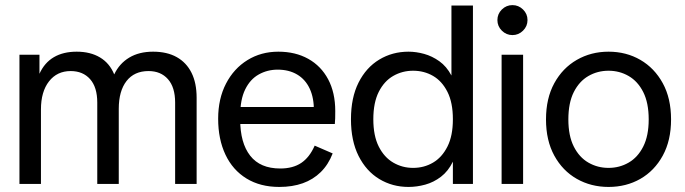

<svg xmlns="http://www.w3.org/2000/svg" viewBox="-20 -727 2706 759"><path d="M56.9 0V-510.7H136V-435.4Q155.8 -479.1 192.8 -500.9Q229.9 -522.7 283.2 -522.7Q337.3 -522.7 375.4 -499.9Q413.5 -477.1 431.5 -432.9Q451.9 -475.9 490.9 -499.3Q529.9 -522.7 585.2 -522.7Q640.4 -522.7 678.7 -501.2Q717 -479.7 737.1 -439.3Q757.3 -399 757.3 -340.4V0H672.3V-321.7Q672.3 -382 643.9 -414.1Q615.6 -446.1 567.1 -446.1Q510.8 -446.1 480.1 -406.6Q449.5 -367.1 449.5 -296.9V0H364.5V-321.7Q364.5 -382 336.2 -414.1Q307.8 -446.1 259.3 -446.1Q205.5 -446.1 173.7 -405.3Q141.9 -364.5 141.9 -294.4V0Z M1084 12Q1008.9 12 954.5 -21.3Q900 -54.7 871.2 -115.7Q842.4 -176.7 842.4 -257.6Q842.4 -336.6 873.4 -396.4Q904.3 -456.1 958.2 -489.4Q1012 -522.7 1080.4 -522.7Q1147.9 -522.7 1198.6 -494.4Q1249.3 -466.1 1277.3 -413.4Q1305.3 -360.7 1305.3 -288.1Q1305.3 -273.3 1305 -259.4Q1304.7 -245.5 1303.6 -236.8H891.9V-303.9H1252.8L1220.8 -286.4Q1221.7 -339.2 1204.5 -376.2Q1187.3 -413.1 1154.7 -432.4Q1122.1 -451.7 1077.7 -451.7Q1037 -451.7 1003 -432.7Q969 -413.8 949.3 -373.6Q929.5 -333.4 929.5 -269.4V-254.4Q929.5 -161.9 969.1 -111.4Q1008.6 -60.9 1087.8 -60.9Q1137.8 -60.9 1170.8 -82.9Q1203.7 -105 1224 -151.3L1295.1 -120.5Q1278 -76.2 1248 -46.7Q1217.9 -17.2 1177 -2.6Q1136.1 12 1084 12Z M1594.8 12Q1531.3 12 1479.5 -19.2Q1427.8 -50.4 1397.6 -110.3Q1367.4 -170.3 1367.4 -255.6Q1367.4 -340.9 1397.4 -400.5Q1427.4 -460.1 1479.2 -491.4Q1531 -522.7 1594.8 -522.7Q1625 -522.7 1656.5 -514Q1688.1 -505.3 1716.7 -485Q1745.3 -464.7 1764.6 -428.5V-705H1849.6V0H1770.3V-87.9Q1752 -50.3 1723.2 -28.3Q1694.4 -6.3 1661.2 2.8Q1628 12 1594.8 12ZM1613 -63.3Q1656.5 -63.3 1691.9 -84.2Q1727.3 -105 1748.8 -147.6Q1770.3 -190.1 1770.3 -255.7Q1770.3 -321.3 1748.8 -363.9Q1727.3 -406.4 1691.9 -426.9Q1656.5 -447.4 1613 -447.4Q1570.4 -447.4 1534.6 -426.9Q1498.8 -406.4 1477.3 -363.9Q1455.8 -321.3 1455.8 -255.7Q1455.8 -190.1 1477.3 -147.6Q1498.8 -105 1534.6 -84.2Q1570.4 -63.3 1613 -63.3Z M1962.9 0V-510.7H2047.9V0ZM2005.8 -588.3Q1981.6 -588.3 1963.9 -605.8Q1946.3 -623.2 1946.3 -647.7Q1946.3 -672.1 1963.9 -689.5Q1981.6 -706.8 2005.8 -706.8Q2030 -706.8 2047.6 -689.5Q2065.3 -672.1 2065.3 -647.7Q2065.3 -623.2 2047.6 -605.8Q2030 -588.3 2005.8 -588.3Z M2385.6 12Q2316.5 12 2260.2 -19.9Q2204 -51.9 2171.2 -111.8Q2138.4 -171.7 2138.4 -254.9Q2138.4 -338.3 2171.2 -398.1Q2204 -458 2260.2 -490.3Q2316.5 -522.7 2385.6 -522.7Q2455.6 -522.7 2511.4 -490.3Q2567.2 -458 2600 -398.1Q2632.8 -338.3 2632.8 -254.9Q2632.8 -171.7 2600 -111.8Q2567.2 -51.9 2511.4 -19.9Q2455.6 12 2385.6 12ZM2385.6 -63.3Q2429 -63.3 2465.1 -84.2Q2501.3 -105 2522.8 -147.6Q2544.4 -190.1 2544.4 -254.9Q2544.4 -320.5 2522.8 -363.1Q2501.3 -405.6 2465.1 -426.5Q2429 -447.4 2385.6 -447.4Q2342.2 -447.4 2306 -426.5Q2269.8 -405.6 2248.3 -363.1Q2226.8 -320.5 2226.8 -254.9Q2226.8 -190.1 2248.3 -147.6Q2269.8 -105 2306 -84.2Q2342.2 -63.3 2385.6 -63.3Z"/></svg>

Font: TikTok Sans Light
Style: Regular
Weight: 300
Version: Version 4.000